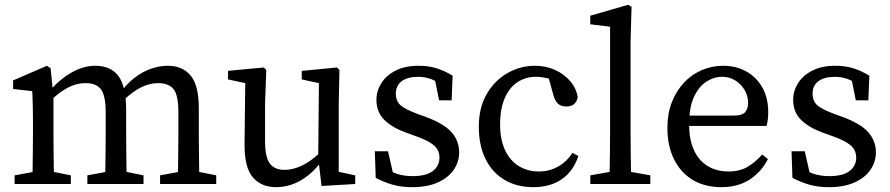

<svg xmlns="http://www.w3.org/2000/svg" viewBox="-20 -759 3672 792"><path d="M372.4 -487.7Q437.8 -487.7 469.1 -444.7Q500.4 -401.7 500.4 -303.4V-210Q500.4 -178 500.9 -137.5Q501.4 -97 501.9 -60Q502.4 -23 503.4 0H413Q414 -23 414.5 -60Q415 -97 415.5 -137.5Q416 -178 416 -210V-294.7Q416 -363.7 396.9 -389.9Q377.8 -416.1 333.5 -416.1Q309.7 -416.1 287.2 -408.9Q264.8 -401.7 241.5 -386.6Q218.2 -371.6 190.9 -346.9H169V-393H220.7L178.4 -374.4Q214.1 -422.6 267.1 -455.1Q320.2 -487.7 372.4 -487.7ZM672.1 -487.7Q733 -487.7 766.6 -447Q800.1 -406.3 800.1 -313.5V-210Q800.1 -178 800.6 -137.5Q801.1 -97 801.6 -60Q802.1 -23 803.1 0H712.8Q713.8 -23 714.3 -60Q714.8 -97 715.3 -137.5Q715.8 -178 715.8 -210V-296.6Q715.8 -366.8 695.7 -391.5Q675.6 -416.1 632.4 -416.1Q598.5 -416.1 565.2 -400.4Q531.8 -384.6 490.6 -346.9H466V-383.7H520.9L475.2 -374.4Q501.7 -412.3 534.2 -437.5Q566.6 -462.7 601.9 -475.2Q637.2 -487.7 672.1 -487.7ZM203.5 0H113Q114 -23 114.5 -60.5Q115 -98 115.5 -138.5Q116 -179 116 -210V-257.6Q116 -285.6 115.5 -306Q115.1 -326.3 114.6 -344.7Q114.1 -363 113 -383L34.1 -392V-427.3L173.6 -487.7L188.7 -477.6L200.5 -361.9V-210Q200.5 -179 201 -138.5Q201.5 -98 202 -60.5Q202.5 -23 203.5 0ZM172.5 -55.7 272.2 -35.7V0H40.3V-35.7L149.3 -55.7ZM449.1 -55.7H472.4L572 -35.7V0H340.4V-35.7ZM748.8 -55.7H772.2L871.9 -35.7V0H640.3V-35.7Z M1445.3 0 1306.3 8.2 1292.6 -108.9 1295.7 -431.2 1317.3 -411.4 1224.7 -431.4V-466.6L1369.9 -480.7L1380.2 -470.7L1377.2 -330.6V-29.7L1350.8 -55.9L1445.3 -35.6ZM1073.4 -330.6V-176.3Q1073.4 -110.4 1093.1 -84.4Q1112.8 -58.4 1152.9 -58.4Q1178.6 -58.4 1203.8 -67.1Q1229.1 -75.8 1254.3 -92.4Q1279.5 -109.1 1303.9 -133.8H1325.9V-81.9H1274L1308.9 -97.7Q1281.1 -58.4 1249.2 -34Q1217.3 -9.5 1184.7 1.8Q1152 13.1 1118.5 13.1Q1058.3 13.1 1023 -27.4Q987.8 -67.9 988.8 -166.9L991.8 -431.2L1013.5 -411.4L920.7 -431.4V-466.8L1068.1 -480.7L1078.4 -470.7Z M1679.2 13.1Q1636.8 13.1 1601.9 3.5Q1566.9 -6.1 1529.8 -25.3L1526.1 -135.1H1580.7L1607.5 -16.2L1558 -39V-73.4Q1584.4 -53.5 1614.3 -43Q1644.3 -32.5 1681.2 -32.5Q1738.3 -32.5 1765.6 -53.6Q1792.8 -74.7 1792.8 -108.4Q1792.8 -139.9 1770.1 -159.3Q1747.4 -178.6 1700.3 -195.5L1653.8 -212.4Q1598.7 -232.2 1565.8 -264.1Q1532.8 -296 1532.8 -347.3Q1532.8 -383.8 1553.1 -416.1Q1573.3 -448.4 1612.3 -468Q1651.2 -487.7 1706.9 -487.7Q1748.2 -487.7 1781.4 -477.2Q1814.7 -466.7 1847.1 -446.7L1842.9 -345.2H1791.2L1770.7 -447.5L1807.8 -431V-404.4Q1783.6 -423.3 1758.4 -432.7Q1733.2 -442.1 1705.8 -442.1Q1660.5 -442.1 1636.7 -423.8Q1612.9 -405.6 1612.9 -373.8Q1612.9 -340.6 1633.6 -323.6Q1654.3 -306.7 1705.4 -287.9L1736.4 -276.8Q1811.2 -249.1 1842.7 -213.5Q1874.1 -177.8 1874.1 -130.3Q1874.1 -92.4 1852.3 -59.6Q1830.5 -26.8 1787 -6.9Q1743.6 13.1 1679.2 13.1Z M2190.3 -442.3Q2148.1 -442.3 2114.5 -420Q2080.8 -397.7 2061.9 -353.8Q2042.9 -310 2042.9 -245.8Q2042.9 -183.1 2063.3 -139.8Q2083.6 -96.5 2119.8 -74.1Q2156 -51.7 2202.7 -51.7Q2246.3 -51.7 2282.2 -71.9Q2318.2 -92.2 2341.2 -128.5L2365.8 -115.4Q2345.3 -53.4 2297.9 -20.2Q2250.6 13.1 2179.6 13.1Q2111.6 13.1 2060.8 -17.3Q2009.9 -47.7 1982.5 -103.8Q1955.1 -159.8 1955.1 -236.2Q1955.1 -315.4 1987.9 -371.5Q2020.6 -427.6 2073.6 -457.6Q2126.6 -487.7 2186.5 -487.7Q2231.9 -487.7 2269.6 -470.5Q2307.3 -453.3 2332.3 -424.1Q2357.3 -394.9 2363.1 -357.7Q2355.6 -319.8 2316.8 -319.8Q2291.6 -319.8 2279.5 -333.3Q2267.4 -346.8 2262.5 -367.7L2238.4 -454.7L2285.9 -417.5Q2261 -431.3 2236.2 -436.8Q2211.5 -442.3 2190.3 -442.3Z M2550.3 -55.7 2662.6 -35.7V0H2415.1V-35.7L2527.1 -55.7ZM2414.8 -694.2 2571 -739.2 2585.1 -731.1 2581.1 -589.2V-210Q2581.1 -175 2581.6 -140Q2582.1 -105 2582.6 -70Q2583.1 -35 2584.1 0H2493.6Q2494.6 -35 2495.1 -70Q2495.6 -105 2496.1 -140Q2496.6 -175 2496.6 -210V-648.8L2414.8 -658.8Z M2962.7 -487.7Q3015.5 -487.7 3057.3 -464.9Q3099 -442.1 3124 -399.3Q3148.9 -356.5 3148.9 -295.5Q3148.9 -278.5 3147 -264.2Q3145 -249.8 3142 -239.6H2771.7V-282.2H3006.9Q3042.9 -282.2 3054.4 -297.2Q3065.9 -312.2 3065.9 -333.9Q3065.9 -363.2 3051.7 -387.5Q3037.5 -411.8 3013.1 -427.1Q2988.6 -442.3 2957.4 -442.3Q2926.1 -442.3 2894.9 -422.9Q2863.6 -403.5 2843.2 -360.6Q2822.7 -317.7 2822.7 -245.7Q2822.7 -182.8 2842.6 -139.6Q2862.5 -96.3 2899.2 -74Q2935.8 -51.7 2985.1 -51.7Q3032.7 -51.7 3065 -71.5Q3097.3 -91.2 3124 -121.7L3147.7 -102.9Q3120.5 -49.6 3072.2 -18.2Q3023.9 13.1 2955.6 13.1Q2888.3 13.1 2838.4 -16.4Q2788.5 -46 2760.8 -101.1Q2733 -156.3 2733 -232.5Q2733 -289.9 2751.2 -336.9Q2769.4 -383.9 2801.2 -417.9Q2833 -451.8 2874.8 -469.7Q2916.6 -487.7 2962.7 -487.7Z M3398.2 13.1Q3355.8 13.1 3320.9 3.5Q3285.9 -6.1 3248.8 -25.3L3245.1 -135.1H3299.7L3326.5 -16.2L3277 -39V-73.4Q3303.4 -53.5 3333.3 -43Q3363.3 -32.5 3400.2 -32.5Q3457.3 -32.5 3484.6 -53.6Q3511.8 -74.7 3511.8 -108.4Q3511.8 -139.9 3489.1 -159.3Q3466.4 -178.6 3419.3 -195.5L3372.8 -212.4Q3317.7 -232.2 3284.8 -264.1Q3251.8 -296 3251.8 -347.3Q3251.8 -383.8 3272.1 -416.1Q3292.3 -448.4 3331.3 -468Q3370.2 -487.7 3425.9 -487.7Q3467.2 -487.7 3500.4 -477.2Q3533.7 -466.7 3566.1 -446.7L3561.9 -345.2H3510.2L3489.7 -447.5L3526.8 -431V-404.4Q3502.6 -423.3 3477.4 -432.7Q3452.2 -442.1 3424.8 -442.1Q3379.5 -442.1 3355.7 -423.8Q3331.9 -405.6 3331.9 -373.8Q3331.9 -340.6 3352.6 -323.6Q3373.3 -306.7 3424.4 -287.9L3455.4 -276.8Q3530.2 -249.1 3561.7 -213.5Q3593.1 -177.8 3593.1 -130.3Q3593.1 -92.4 3571.3 -59.6Q3549.5 -26.8 3506 -6.9Q3462.6 13.1 3398.2 13.1Z"/></svg>

Font: Adobe Variable Font Prototype
Style: Regular
Weight: 389
Designer: Frank Grießhammer
Foundry: Adobe
Version: Version 1.004;hotconv 1.0.113;makeotfexe 2.5.65598